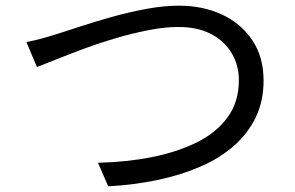

<svg xmlns="http://www.w3.org/2000/svg" viewBox="-20 -670 1040 676"><path d="M73 -522Q100 -527 127.5 -534.5Q155 -542 183 -551Q215 -561 265 -577.5Q315 -594 374 -610.5Q433 -627 494.5 -638.5Q556 -650 610 -650Q694 -650 761 -619Q828 -588 868 -529Q908 -470 908 -386Q908 -314 880.5 -257Q853 -200 803.5 -156.5Q754 -113 686 -83.5Q618 -54 535.5 -36.5Q453 -19 361 -14L325 -97Q424 -99 513 -116.5Q602 -134 671.5 -168Q741 -202 781 -256.5Q821 -311 821 -388Q821 -440 796 -482.5Q771 -525 723.5 -550Q676 -575 608 -575Q559 -575 501 -563.5Q443 -552 384 -534.5Q325 -517 271.5 -497Q218 -477 176 -460Q134 -443 110 -434Z"/></svg>

Font: Noto Sans TC
Style: Regular
Weight: 400
Designer: Ryoko NISHIZUKA  (kana, bopomofo & ideographs); Paul D. Hunt (Latin, Greek & Cyrillic); Sandoll Communications , Soo-you
Foundry: Adobe
Version: Version 2.004-H2;hotconv 1.0.118;makeotfexe 2.5.65603